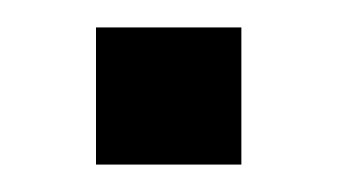

<svg xmlns="http://www.w3.org/2000/svg" viewBox="-20 -420 246 140"><path d="M50 -400H156V-300H50Z"/></svg>

Font: TASA Orbiter VF Text
Style: Regular
Weight: 400
Designer: Weizhong Zhang
Foundry: 本地遙控
Version: Version 1.001;Glyphs 3.2 (3192)